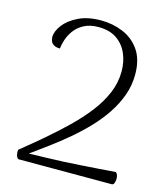

<svg xmlns="http://www.w3.org/2000/svg" viewBox="-106 -786 754 868"><g transform="rotate(15 270.5 -351.5)"><path d="M61 0Q53 -5 50 -17Q47 -29 49 -41Q100 -82 151 -125.5Q202 -169 248.5 -214Q295 -259 331 -305.5Q367 -352 388 -401.5Q409 -451 409 -504Q409 -549 392.5 -587Q376 -625 342.5 -648Q309 -671 257 -671Q217 -671 189 -656Q161 -641 145 -618.5Q129 -596 121.5 -572.5Q114 -549 113 -532Q96 -532 85.5 -537.5Q75 -543 70.5 -553Q66 -563 66 -573Q66 -600 88.5 -630Q111 -660 154.5 -681.5Q198 -703 261 -703Q315 -703 363.5 -683Q412 -663 442 -619.5Q472 -576 472 -506Q472 -456 455.5 -409.5Q439 -363 410.5 -320Q382 -277 345 -238Q308 -199 266 -163.5Q224 -128 181.5 -96.5Q139 -65 100 -37Q138 -38 179 -39Q220 -40 262 -42Q304 -44 346 -47Q388 -50 427 -52.5Q466 -55 501 -58Q507 -55 510 -46Q513 -37 512.5 -27Q512 -17 509 -9Q506 -1 499 0Z"/></g></svg>

Font: Arima Light
Style: Regular
Weight: 300
Designer: Joana Correia and Natanael Gama
Foundry: NDISCOVER
Version: Version 1.101;gftools[0.9.23]